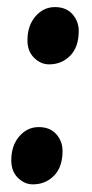

<svg xmlns="http://www.w3.org/2000/svg" viewBox="-20 -496 252 528"><path d="M55.5 -385Q55.5 -425.5 77.5 -451Q99.5 -476.5 131 -476.5Q162 -476.5 179.2 -457Q196.5 -437.5 196.5 -411Q196.5 -366.5 173 -342.8Q149.5 -319 115 -319Q92 -319 73.8 -337Q55.5 -355 55.5 -385ZM11 -55Q11 -95.5 33 -121Q55 -146.5 86.5 -146.5Q117.5 -146.5 134.8 -127Q152 -107.5 152 -81Q152 -36.5 128.5 -12.8Q105 11 70.5 11Q47.5 11 29.2 -7Q11 -25 11 -55Z"/></svg>

Font: Merriweather 144pt Black
Style: Italic
Weight: 900
Italic angle: -7.8°
Version: Version 2.101